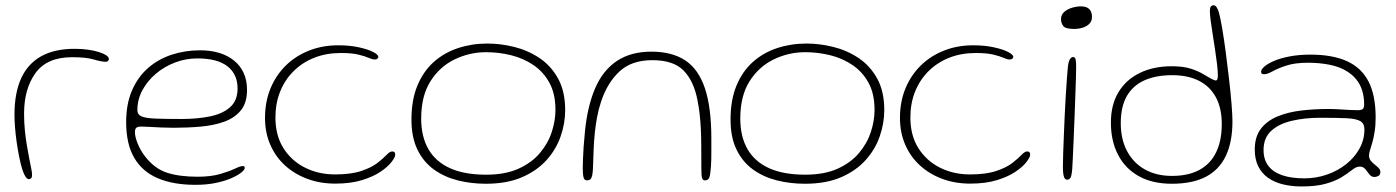

<svg xmlns="http://www.w3.org/2000/svg" viewBox="-20 -656 5164 710"><path d="M86.5 6.5Q82 6.5 77.8 1.8Q73.5 -3 69.5 -11.5Q65.5 -20 62 -31Q56 -50.5 50.8 -76.8Q45.5 -103 41.5 -131.2Q37.5 -159.5 35.5 -185.8Q33.5 -212 33.5 -231.5Q33.5 -311.5 58 -365.8Q82.5 -420 132 -447.8Q181.5 -475.5 256.5 -475.5Q283 -475.5 305.8 -472.2Q328.5 -469 345.8 -463.5Q363 -458 372.8 -451.5Q382.5 -445 382.5 -438Q382.5 -435.5 381 -433Q379.5 -430.5 377 -429Q374.5 -427.5 371.5 -427.5Q355.5 -427.5 327 -436Q298.5 -444.5 246.5 -444.5Q154 -444.5 111.5 -386.2Q69 -328 69 -235.5Q69 -203.5 72 -173.8Q75 -144 79.5 -117.5Q84 -91 88.2 -69.5Q92.5 -48 95.5 -32.8Q98.5 -17.5 98.5 -10.5Q98.5 1 94.5 3.8Q90.5 6.5 86.5 6.5Z M702.5 27.5Q621 27.5 563.8 3.2Q506.5 -21 476.5 -72.2Q446.5 -123.5 446.5 -204.5Q446.5 -271.5 468 -321.2Q489.5 -371 527 -404Q564.5 -437 614.2 -453.5Q664 -470 720 -470Q758.5 -470 790.2 -460.5Q822 -451 845.2 -432.2Q868.5 -413.5 881 -386.2Q893.5 -359 893.5 -323.5Q893.5 -276 870.8 -248Q848 -220 809.2 -206Q770.5 -192 722 -187.8Q673.5 -183.5 622 -183.5Q603 -183.5 578.2 -184.5Q553.5 -185.5 532.5 -186.8Q511.5 -188 503.5 -188Q489 -188 484 -183.5Q479 -179 479 -167Q479 -150.5 488.8 -125.8Q498.5 -101 516.5 -77.5Q551.5 -32.5 597 -17.5Q642.5 -2.5 711 -2.5Q760 -2.5 794 -12.5Q828 -22.5 848.5 -32.2Q869 -42 878 -42Q882 -42 883.5 -40.2Q885 -38.5 885 -34.5Q885 -28.5 872.5 -18.2Q860 -8 836.5 2.5Q813 13 779.2 20.2Q745.5 27.5 702.5 27.5ZM651.5 -216Q709.5 -216 756.2 -225.5Q803 -235 830.8 -259.5Q858.5 -284 858.5 -329Q858.5 -381.5 821.2 -410.8Q784 -440 710 -440Q667 -440 627 -424.8Q587 -409.5 555.8 -382.8Q524.5 -356 506.2 -321.8Q488 -287.5 488 -249Q488 -232.5 503 -225.8Q518 -219 553.8 -217.5Q589.5 -216 651.5 -216Z M1219.5 23Q1164 23 1116.8 5.5Q1069.5 -12 1034.2 -44Q999 -76 979.5 -120.8Q960 -165.5 960 -220Q960 -279.5 980.2 -328.8Q1000.5 -378 1037 -413.8Q1073.5 -449.5 1123 -469Q1172.5 -488.5 1230.5 -488.5Q1273 -488.5 1306.5 -481.2Q1340 -474 1359.5 -464Q1379 -454 1379 -445.5Q1379 -443 1377.2 -440.8Q1375.5 -438.5 1372.5 -437.2Q1369.5 -436 1365.5 -436Q1357 -436 1343.5 -442Q1330 -448 1305.8 -454Q1281.5 -460 1240.5 -460Q1186.5 -460 1142.2 -442.5Q1098 -425 1065.8 -393Q1033.5 -361 1016 -317.5Q998.5 -274 998.5 -221.5Q998.5 -155 1028.2 -108Q1058 -61 1108 -36Q1158 -11 1218.5 -11Q1278.5 -11 1316.2 -23.8Q1354 -36.5 1375.8 -53.5Q1397.5 -70.5 1409.5 -83.2Q1421.5 -96 1430 -96Q1435.5 -96 1437.8 -94Q1440 -92 1440.8 -89.2Q1441.5 -86.5 1441.5 -84Q1441.5 -75 1428.2 -57.5Q1415 -40 1388 -21.5Q1361 -3 1319 10Q1277 23 1219.5 23Z M1776.5 23.5Q1722 23.5 1672.5 11Q1623 -1.5 1584.5 -29.2Q1546 -57 1523.8 -102.5Q1501.5 -148 1501.5 -214Q1501.5 -286.5 1523.5 -339.5Q1545.5 -392.5 1584.2 -427Q1623 -461.5 1674 -478.2Q1725 -495 1782.5 -495Q1831 -495 1881.5 -482.5Q1932 -470 1974.8 -441.5Q2017.5 -413 2043.8 -365.5Q2070 -318 2070 -248.5Q2070 -200 2053.2 -151.8Q2036.5 -103.5 2001 -64Q1965.5 -24.5 1910 -0.5Q1854.5 23.5 1776.5 23.5ZM1777.5 -10Q1848 -10 1897 -32Q1946 -54 1976.2 -89.8Q2006.5 -125.5 2020.2 -167.5Q2034 -209.5 2034 -250Q2034 -309 2011.8 -349.8Q1989.5 -390.5 1952.5 -415.5Q1915.5 -440.5 1870 -451.8Q1824.5 -463 1777.5 -463Q1716.5 -463 1661.5 -436.5Q1606.5 -410 1572 -355.8Q1537.5 -301.5 1537.5 -217.5Q1537.5 -151 1564.2 -104.5Q1591 -58 1644.2 -34Q1697.5 -10 1777.5 -10Z M2150.5 11Q2141 11 2138 0.2Q2135 -10.5 2135 -34.5Q2135 -49 2135.8 -68.2Q2136.5 -87.5 2138.2 -112.8Q2140 -138 2143 -169Q2152.5 -264.5 2181.2 -330.5Q2210 -396.5 2261.5 -430.8Q2313 -465 2389 -465Q2464.5 -465 2513.5 -433Q2562.5 -401 2586.5 -330.2Q2610.5 -259.5 2610.5 -142.5Q2610.5 -119.5 2610.5 -100.5Q2610.5 -81.5 2610.2 -66.5Q2610 -51.5 2609 -40Q2607 -10 2603 0.5Q2599 11 2586.5 11Q2580.5 11 2577.8 6Q2575 1 2574.2 -9.8Q2573.5 -20.5 2573.5 -37.5Q2573.5 -84 2573.2 -119Q2573 -154 2571.5 -181.8Q2570 -209.5 2567.2 -234.5Q2564.5 -259.5 2559 -286.5Q2545.5 -356.5 2508 -395Q2470.5 -433.5 2392.5 -433.5Q2315.5 -433.5 2270.8 -391.8Q2226 -350 2203 -281Q2193.5 -252.5 2188 -223.2Q2182.5 -194 2179.5 -164.2Q2176.5 -134.5 2175.2 -103.5Q2174 -72.5 2173 -40.5Q2172.5 -19 2170 -7.8Q2167.5 3.5 2163 7.2Q2158.5 11 2150.5 11Z M2956.5 23.5Q2902 23.5 2852.5 11Q2803 -1.5 2764.5 -29.2Q2726 -57 2703.8 -102.5Q2681.5 -148 2681.5 -214Q2681.5 -286.5 2703.5 -339.5Q2725.5 -392.5 2764.2 -427Q2803 -461.5 2854 -478.2Q2905 -495 2962.5 -495Q3011 -495 3061.5 -482.5Q3112 -470 3154.8 -441.5Q3197.5 -413 3223.8 -365.5Q3250 -318 3250 -248.5Q3250 -200 3233.2 -151.8Q3216.5 -103.5 3181 -64Q3145.5 -24.5 3090 -0.5Q3034.5 23.5 2956.5 23.5ZM2957.5 -10Q3028 -10 3077 -32Q3126 -54 3156.2 -89.8Q3186.5 -125.5 3200.2 -167.5Q3214 -209.5 3214 -250Q3214 -309 3191.8 -349.8Q3169.5 -390.5 3132.5 -415.5Q3095.5 -440.5 3050 -451.8Q3004.5 -463 2957.5 -463Q2896.5 -463 2841.5 -436.5Q2786.5 -410 2752 -355.8Q2717.5 -301.5 2717.5 -217.5Q2717.5 -151 2744.2 -104.5Q2771 -58 2824.2 -34Q2877.5 -10 2957.5 -10Z M3567.5 23Q3512 23 3464.8 5.5Q3417.5 -12 3382.2 -44Q3347 -76 3327.5 -120.8Q3308 -165.5 3308 -220Q3308 -279.5 3328.2 -328.8Q3348.5 -378 3385 -413.8Q3421.5 -449.5 3471 -469Q3520.5 -488.5 3578.5 -488.5Q3621 -488.5 3654.5 -481.2Q3688 -474 3707.5 -464Q3727 -454 3727 -445.5Q3727 -443 3725.2 -440.8Q3723.5 -438.5 3720.5 -437.2Q3717.5 -436 3713.5 -436Q3705 -436 3691.5 -442Q3678 -448 3653.8 -454Q3629.5 -460 3588.5 -460Q3534.5 -460 3490.2 -442.5Q3446 -425 3413.8 -393Q3381.5 -361 3364 -317.5Q3346.5 -274 3346.5 -221.5Q3346.5 -155 3376.2 -108Q3406 -61 3456 -36Q3506 -11 3566.5 -11Q3626.5 -11 3664.2 -23.8Q3702 -36.5 3723.8 -53.5Q3745.5 -70.5 3757.5 -83.2Q3769.5 -96 3778 -96Q3783.5 -96 3785.8 -94Q3788 -92 3788.8 -89.2Q3789.5 -86.5 3789.5 -84Q3789.5 -75 3776.2 -57.5Q3763 -40 3736 -21.5Q3709 -3 3667 10Q3625 23 3567.5 23Z M3926 8.5Q3922 8.5 3918.2 4.8Q3914.5 1 3912.5 -9.5Q3910.5 -20 3910.5 -39.5Q3910.5 -57.5 3911.5 -87.5Q3912.5 -117.5 3914 -154.2Q3915.5 -191 3917.2 -229.8Q3919 -268.5 3921.2 -304.2Q3923.5 -340 3925.5 -367.8Q3927.5 -395.5 3929 -410Q3931.5 -429.5 3936.5 -437.2Q3941.5 -445 3948 -445Q3955 -445 3957.2 -437.8Q3959.5 -430.5 3959.5 -412Q3959.5 -400 3958.8 -370.5Q3958 -341 3956.5 -301.8Q3955 -262.5 3953.5 -220.2Q3952 -178 3950.2 -139Q3948.5 -100 3947.2 -71.2Q3946 -42.5 3945 -31Q3943 -6 3938.5 1.2Q3934 8.5 3926 8.5ZM3951.5 -549Q3919.5 -549 3911.5 -560.2Q3903.5 -571.5 3903.5 -585Q3903.5 -601.5 3915.5 -612Q3927.5 -622.5 3944.8 -627.5Q3962 -632.5 3977.5 -632.5Q3989.5 -632.5 3998.8 -628.5Q4008 -624.5 4013 -615.8Q4018 -607 4018 -593Q4018 -578.5 4009 -568.8Q4000 -559 3984.8 -554Q3969.5 -549 3951.5 -549Z M4313 23.5Q4242 23.5 4191.8 -4.2Q4141.5 -32 4114.8 -83Q4088 -134 4088 -203Q4088 -268.5 4116 -315Q4144 -361.5 4194.8 -386.2Q4245.5 -411 4313 -411Q4356 -411 4384.2 -401.8Q4412.5 -392.5 4431 -381Q4446 -372 4458.2 -365.2Q4470.5 -358.5 4476 -358.5Q4483.5 -358.5 4483.5 -376Q4483.5 -393.5 4480.5 -418.8Q4477.5 -444 4473.2 -472.5Q4469 -501 4464.5 -528.8Q4460 -556.5 4457 -579.5Q4454 -602.5 4454 -615.5Q4454 -636.5 4467.5 -636.5Q4474 -636.5 4479 -629.2Q4484 -622 4487.5 -609.5Q4493 -589.5 4499.8 -549.8Q4506.5 -510 4513 -460.5Q4519.5 -411 4525.2 -361.2Q4531 -311.5 4534.2 -270.5Q4537.5 -229.5 4537.5 -207.5Q4537.5 -131.5 4513.2 -80Q4489 -28.5 4439.5 -2.5Q4390 23.5 4313 23.5ZM4314 -5.5Q4374.5 -5.5 4415.5 -27.8Q4456.5 -50 4477.2 -93Q4498 -136 4498 -197Q4498 -256.5 4476 -296.8Q4454 -337 4413.2 -357.5Q4372.5 -378 4315 -378Q4254.5 -378 4211.8 -358.8Q4169 -339.5 4146.8 -300.5Q4124.5 -261.5 4124.5 -201Q4124.5 -141 4147.8 -97.2Q4171 -53.5 4213.5 -29.5Q4256 -5.5 4314 -5.5Z M4793.5 33.5Q4755 33.5 4723.2 25.5Q4691.5 17.5 4668.2 0.8Q4645 -16 4632.5 -41.8Q4620 -67.5 4620 -103Q4620 -150.5 4642.8 -180Q4665.5 -209.5 4704.2 -225.5Q4743 -241.5 4791.5 -247.2Q4840 -253 4891.5 -253Q4910.5 -253 4930.8 -251.8Q4951 -250.5 4969 -249.5Q4987 -248.5 5000 -248.5Q5014.5 -248.5 5019.5 -253Q5024.5 -257.5 5024.5 -269.5Q5024.5 -298.5 5017.2 -321.2Q5010 -344 4996.5 -361Q4983 -378 4964.5 -390Q4936.5 -408.5 4898.5 -416.2Q4860.5 -424 4817.5 -424Q4768.5 -424 4736.8 -413.5Q4705 -403 4685.8 -392.2Q4666.5 -381.5 4655 -381.5Q4648.5 -381.5 4646 -383.5Q4643.5 -385.5 4643.5 -391Q4643.5 -399.5 4656 -410.2Q4668.5 -421 4692 -431Q4715.5 -441 4749.5 -447.5Q4783.5 -454 4826 -454Q4907.5 -454 4961 -429.8Q5014.5 -405.5 5040.8 -354.5Q5067 -303.5 5067 -222Q5067 -191.5 5063.2 -168.5Q5059.5 -145.5 5054.8 -129Q5050 -112.5 5046.2 -100.8Q5042.5 -89 5042.5 -80.5Q5042.5 -70 5048.8 -62Q5055 -54 5063.5 -47.5Q5072 -41 5078.2 -34.5Q5084.5 -28 5084.5 -20.5Q5084.5 -9 5076.8 -5.2Q5069 -1.5 5062.5 -1.5Q5051.5 -1.5 5044 -11.2Q5036.5 -21 5028.8 -30.5Q5021 -40 5008.5 -40Q5002 -40 4995.2 -37.2Q4988.5 -34.5 4977 -25.5Q4963.5 -14.5 4941.2 -0.8Q4919 13 4883.5 23.2Q4848 33.5 4793.5 33.5ZM4803.5 3.5Q4846.5 3.5 4886.5 -10.2Q4926.5 -24 4957.8 -48.8Q4989 -73.5 5007.2 -106.5Q5025.5 -139.5 5025.5 -177.5Q5025.5 -199 5010.5 -208Q4995.5 -217 4960 -218.8Q4924.5 -220.5 4862 -220.5Q4804.5 -220.5 4756.8 -209.2Q4709 -198 4680.8 -172Q4652.5 -146 4652.5 -101.5Q4652.5 -66.5 4669.8 -43.2Q4687 -20 4720.8 -8.2Q4754.5 3.5 4803.5 3.5Z"/></svg>

Font: Gluten Thin Thin
Style: Regular
Weight: 250
Version: Version 1.300